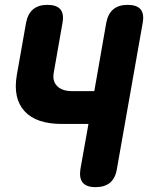

<svg xmlns="http://www.w3.org/2000/svg" viewBox="-20 -760 640 790"><path d="M344 -250H234Q129 -250 81 -302.5Q33 -355 49 -450L87 -665Q94 -703 116 -721.5Q138 -740 175 -740Q213 -740 228.5 -721.5Q244 -703 237 -665L201 -460Q195 -426 215.5 -405.5Q236 -385 277 -385H368L417 -665Q424 -703 446 -721.5Q468 -740 505 -740Q543 -740 558.5 -721.5Q574 -703 567 -665L461 -65Q455 -27 433 -8.5Q411 10 373 10Q336 10 320.5 -8.5Q305 -27 311 -65Z"/></svg>

Font: Maple Mono ExtraBold
Style: Italic
Weight: 800
Italic angle: -10°
Monospace: yes
Designer: subframe7536
Version: Version 7.200